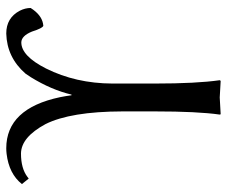

<svg xmlns="http://www.w3.org/2000/svg" viewBox="-74 -624 701 592"><g transform="rotate(-90 276.0 -327.5)"><path d="M229 -200.2V-299.8Q228.5 -460 189.9 -537.1Q149.4 -612.3 99.1 -612.8Q53.2 -612.8 26.9 -592.8Q23.9 -590.3 22 -588.9L4.9 -609.9Q36.6 -649.9 98.6 -657.2Q107.4 -658.2 115.2 -658.2Q237.8 -658.2 272.9 -492.2Q276.4 -474.6 278.8 -457H280.8Q295.4 -519 334.5 -582.5Q340.3 -591.8 345.7 -599.1Q395.5 -656.2 469.2 -658.2Q517.6 -658.2 539.6 -616.2Q547.9 -599.6 547.9 -583Q527.3 -550.3 500 -544.9Q496.1 -544.4 493.2 -543.9Q485.8 -545.4 475.1 -579.1Q461.9 -611.3 441.9 -611.8Q399.9 -611.8 361.3 -535.6Q315.4 -443.8 314.9 -331.1V-200.2Q314.9 -71.3 325.2 0L323.2 2.9Q321.3 2.9 272 0L220.2 2.9L219.2 0Q229 -68.4 229 -200.2Z"/></g></svg>

Font: Linux Biolinum Capitals O
Style: Small Caps
Weight: 400
Designer: Philipp H. Poll
Foundry: Philipp H. Poll
Version: Version 1.0.4